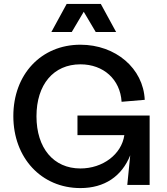

<svg xmlns="http://www.w3.org/2000/svg" viewBox="-20 -943 853 979"><path d="M390 16C513 16 601 -44 644 -151L629 0H743V-354H375V-254H614C600 -156 504 -84 390 -84C253 -84 166 -188 166 -350C166 -512 253 -615 390 -615C508 -615 593 -538 600 -424L718 -434C711 -594 570 -715 390 -715C190 -715 48 -564 48 -351C48 -138 191 16 390 16ZM242 -780H346L407 -883L468 -780H572L494 -923H320Z"/></svg>

Font: Uncut Sans Semibold
Style: Regular
Weight: 600
Designer: Kasper Nordkvist
Foundry: UNCUT.wtf
Version: Version 1.304;Glyphs 3.2 (3246)